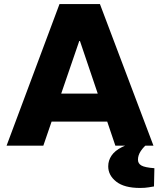

<svg xmlns="http://www.w3.org/2000/svg" viewBox="-20 -720 791 949"><path d="M12.5 0 274.1 -700H473.9L738.5 0H550.2L375.2 -517.2H371.7L194.2 0ZM210.5 -118.8V-257.4H537V-118.8ZM672.2 209Q594.3 209 554.6 177.8Q514.9 146.6 514.9 102.1Q514.9 73.1 531.4 48.9Q547.9 24.6 581.9 7.5L643.6 -20.9H715.2V-14.9Q689.5 5.7 675.7 26.7Q661.9 47.7 661.9 69.3Q661.9 88.3 679 98.1Q696 107.9 743.1 111.4L741.1 201.5Q733.6 202.5 715.6 205.8Q697.7 209 672.2 209Z"/></svg>

Font: REM Medium
Style: Regular
Weight: 500
Designer: Octavio Pardo
Foundry: Ashler Design
Version: Version 1.005;gftools[0.9.28]